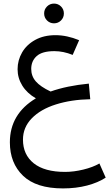

<svg xmlns="http://www.w3.org/2000/svg" viewBox="-20 -684 625 1070"><path d="M569 306Q526 334 465 350Q404 366 331 366Q182 366 108.5 295.5Q35 225 35 109Q35 -49 180 -136Q131 -164 104.5 -206.5Q78 -249 78 -298Q78 -348 103 -391.5Q128 -435 176 -461.5Q224 -488 289 -488Q353 -488 421 -460L385 -378Q333 -399 283 -399Q215 -399 184.5 -371.5Q154 -344 154 -300Q154 -260 179.5 -230.5Q205 -201 262 -174Q352 -206 475 -218L483 -131Q377 -129 291.5 -102Q206 -75 157 -24.5Q108 26 108 94Q108 178 168 226Q228 274 343 274Q391 274 444.5 261Q498 248 534 227ZM226 -609Q226 -632 242 -648Q258 -664 281 -664Q304 -664 320 -648Q336 -632 336 -609Q336 -586 320 -570Q304 -554 281 -554Q258 -554 242 -570Q226 -586 226 -609Z"/></svg>

Font: FiraGOUPP
Style: Medium
Weight: 400
Designer: bBox Type
Foundry: bBox Type GmbH
Version: Version 1.001